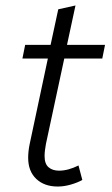

<svg xmlns="http://www.w3.org/2000/svg" viewBox="-20 -674 408 702"><path d="M62 -460 72 -510H165L193 -640L256 -654L225 -510H364L354 -460H215L148 -148Q146 -137 144.5 -125.5Q143 -114 143 -103Q143 -75 157.5 -62.5Q172 -50 196 -50Q229 -50 267 -69L281 -16Q263 -6 238.5 1Q214 8 191 8Q142 8 112.5 -20Q83 -48 83 -97Q83 -120 88 -145L155 -460Z"/></svg>

Font: Radio Canada Light
Style: Italic
Weight: 300
Italic angle: -12°
Designer: Charles Daoud, Etienne Aubert Bonn, Alexandre Saumier Demers, Jacques Le Bailly
Foundry: Radio-Canada
Version: Version 2.104; ttfautohint (v1.8.4.7-5d5b);gftools[0.9.28.de